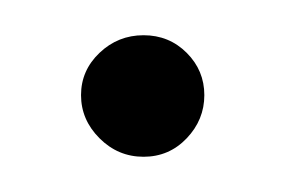

<svg xmlns="http://www.w3.org/2000/svg" viewBox="-20 -442 167 109"><path d="M26 -388Q26 -402 36.5 -412Q47 -422 61.5 -422Q76 -422 86 -412Q96 -402 96 -388Q96 -374 86 -363.5Q76 -353 61.5 -353Q47 -353 36.5 -363.5Q26 -374 26 -388Z"/></svg>

Font: Indiction Unicode
Style: Normal
Weight: 500
Version: Version 1.1